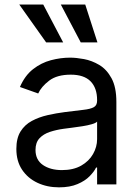

<svg xmlns="http://www.w3.org/2000/svg" viewBox="-20 -804 603 837"><path d="M237.3 12.7Q185.5 12.7 143.3 -7.1Q101.1 -26.9 76.2 -64.2Q51.3 -101.6 51.3 -154.8Q51.3 -201.7 69.6 -231Q87.9 -260.3 118.9 -276.9Q149.9 -293.5 187.3 -302Q224.6 -310.5 262.7 -315.4Q312.5 -321.8 343.5 -325.2Q374.5 -328.6 388.9 -336.7Q403.3 -344.7 403.3 -365.2V-367.7Q403.3 -420.4 374.8 -449.5Q346.2 -478.5 288.6 -478.5Q228.5 -478.5 194.3 -452.4Q160.2 -426.3 146.5 -396.5L66.9 -424.8Q88.4 -474.6 124 -502.4Q159.7 -530.3 201.9 -541.5Q244.1 -552.7 285.6 -552.7Q312 -552.7 346.2 -546.4Q380.4 -540 412.6 -521Q444.8 -502 466.1 -463.1Q487.3 -424.3 487.3 -359.4V0H403.3V-73.7H398.9Q390.6 -56.2 370.8 -35.9Q351.1 -15.6 317.9 -1.5Q284.7 12.7 237.3 12.7ZM250 -62.5Q299.8 -62.5 334 -82Q368.2 -101.6 385.7 -132.6Q403.3 -163.6 403.3 -197.3V-273.9Q397.9 -267.6 380.1 -262.5Q362.3 -257.3 339.1 -253.7Q315.9 -250 293.9 -247.3Q272 -244.6 258.3 -242.7Q225.6 -238.3 197.5 -229Q169.4 -219.7 152.1 -201.2Q134.8 -182.6 134.8 -150.4Q134.8 -106.9 167.2 -84.7Q199.7 -62.5 250 -62.5ZM181.2 -619.1 64 -784.2H168.5L255.4 -619.1ZM332 -619.1 245.1 -784.2H351.6L404.8 -619.1Z"/></svg>

Font: Sahel VF Regular
Style: Regular
Weight: 400
Foundry: Saber Rastikerdar (saber.rastikerdar@gmail.com)
Version: Version 3.4.0